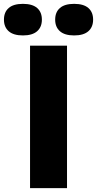

<svg xmlns="http://www.w3.org/2000/svg" viewBox="-96 -977 503 997"><path d="M60 0V-740H252V0ZM289 -793Q240 -793 215.2 -814.8Q190.5 -836.5 190.5 -875Q190.5 -914 215.2 -935.5Q240 -957 289 -957Q338 -957 362.8 -935.5Q387.5 -914 387.5 -875Q387.5 -836.5 362.8 -814.8Q338 -793 289 -793ZM23 -793Q-26 -793 -50.8 -814.8Q-75.5 -836.5 -75.5 -875Q-75.5 -914 -50.8 -935.5Q-26 -957 23 -957Q72 -957 96.8 -935.5Q121.5 -914 121.5 -875Q121.5 -836.5 96.8 -814.8Q72 -793 23 -793Z"/></svg>

Font: Encode Sans Condensed Thin ExtraBold
Style: Regular
Weight: 800
Version: Version 3.002